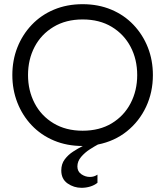

<svg xmlns="http://www.w3.org/2000/svg" viewBox="-20 -690 790 918"><path d="M711 -331Q711 -249 678.5 -179.5Q646 -110 587 -62.5Q528 -15 448 1Q433 9 409.5 24Q386 39 368 60Q350 81 350 106Q350 130 369 143Q388 156 410 156Q430 156 446 145V184Q431 196 411 202Q391 208 370 208Q333 208 303 187Q273 166 273 125Q273 94 289.5 72Q306 50 330 34.5Q354 19 376 8H375Q300 8 238 -18Q176 -44 131.5 -91Q87 -138 63 -199.5Q39 -261 39 -331Q39 -402 63 -463Q87 -524 131.5 -571Q176 -618 238 -644Q300 -670 375 -670Q450 -670 512 -644Q574 -618 618.5 -571Q663 -524 687 -463Q711 -402 711 -331ZM375 -65Q456 -65 514.5 -100.5Q573 -136 604.5 -196.5Q636 -257 636 -331Q636 -406 604.5 -466Q573 -526 514.5 -561.5Q456 -597 375 -597Q295 -597 236 -561.5Q177 -526 145.5 -466Q114 -406 114 -331Q114 -257 145.5 -196.5Q177 -136 236 -100.5Q295 -65 375 -65Z"/></svg>

Font: Questrial
Style: Regular
Weight: 400
Designer: Joe Prince, Laura Meseguer
Foundry: Joe Prince, Laura Meseguer
Version: Version 2.000; ttfautohint (v1.8.3)